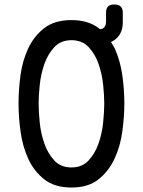

<svg xmlns="http://www.w3.org/2000/svg" viewBox="-20 -830 640 860"><path d="M300 10Q225 10 178.5 -26.5Q132 -63 106.5 -119Q81 -175 72 -241Q63 -307 63 -367Q63 -425 71.5 -490.5Q80 -556 105.5 -611.5Q131 -667 177.5 -703.5Q224 -740 300 -740Q375 -740 422 -704Q424 -702 427 -700H430Q441 -700 448 -709Q455 -718 455 -735V-773Q455 -792 464 -801Q473 -810 492 -810Q511 -810 520.5 -801Q530 -792 530 -773V-730Q530 -687 505 -661Q493 -649 477 -642Q486 -628 494 -613Q519 -557 528 -492Q537 -427 537 -368Q537 -308 528 -241.5Q519 -175 493 -119Q467 -63 421 -26.5Q375 10 300 10ZM300 -80Q348 -80 377 -111.5Q406 -143 421.5 -187.5Q437 -232 442 -281.5Q447 -331 447 -367Q447 -402 442 -450.5Q437 -499 421.5 -543.5Q406 -588 377 -619Q348 -650 300 -650Q252 -650 223 -618.5Q194 -587 178.5 -542.5Q163 -498 158 -449.5Q153 -401 153 -366Q153 -330 158 -281Q163 -232 178.5 -187.5Q194 -143 223 -111.5Q252 -80 300 -80Z"/></svg>

Font: Maple Mono NF
Style: Regular
Weight: 400
Monospace: yes
Designer: subframe7536
Version: Version 7.000